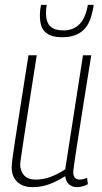

<svg xmlns="http://www.w3.org/2000/svg" viewBox="-20 -759 418 789"><path d="M114 10Q73 10 50.5 -12Q28 -34 28 -71Q28 -85 32 -114Q36 -143 44 -194.5Q52 -246 65 -328.5Q78 -411 97 -532H131Q112 -410 99.5 -330.5Q87 -251 80 -204Q73 -157 69.5 -133Q66 -109 64.5 -99Q63 -89 63 -83Q63 -56 79 -38.5Q95 -21 127 -21Q157 -21 186 -31.5Q215 -42 248 -63L321 -532H355Q333 -397 319.5 -310Q306 -223 298 -172Q290 -121 286.5 -96.5Q283 -72 282 -63.5Q281 -55 281 -52Q281 -21 308 -21Q320 -21 338 -28L341 -2Q331 4 318 7Q305 10 297 10Q277 10 264 -1Q251 -12 248 -35Q213 -13 181 -1.5Q149 10 114 10ZM236 -606Q190 -606 167 -626Q144 -646 144 -694Q144 -720 149 -739H172Q169 -724 169 -703Q170 -666 187.5 -650Q205 -634 240 -634Q324 -634 341 -739H365Q355 -666 323.5 -636Q292 -606 236 -606Z"/></svg>

Font: Georama SemiCondensed ExtraLight
Style: Italic
Weight: 200
Width: 4
Italic angle: -9°
Designer: Jean-Baptiste Levee
Foundry: Production Type
Version: Version 1.000